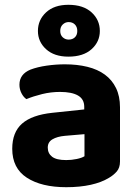

<svg xmlns="http://www.w3.org/2000/svg" viewBox="-20 -764 575 800"><path d="M256 -97Q278 -97 299.5 -101.5Q321 -106 332 -113V-205L250 -198Q218 -195 198.5 -183.5Q179 -172 179 -149Q179 -125 197 -111Q215 -97 256 -97ZM250 -496Q302 -496 344.5 -485.5Q387 -475 417 -453Q447 -431 463.5 -397Q480 -363 480 -317V-91Q480 -65 466.5 -49.5Q453 -34 434 -23Q403 -4 358 6Q313 16 256 16Q153 16 92 -23.5Q31 -63 31 -144Q31 -213 72 -249Q113 -285 198 -294L331 -308V-319Q331 -351 305 -366Q279 -381 230 -381Q192 -381 155.5 -372Q119 -363 90 -351Q78 -359 69.5 -375.5Q61 -392 61 -411Q61 -455 107 -474Q136 -485 174.5 -490.5Q213 -496 250 -496ZM138 -635Q138 -681 172 -712.5Q206 -744 265 -744Q327 -744 361.5 -712.5Q396 -681 396 -635Q396 -590 361.5 -559Q327 -528 265 -528Q206 -528 172 -559Q138 -590 138 -635ZM231 -635Q231 -618 241.5 -608.5Q252 -599 266 -599Q282 -599 292 -608.5Q302 -618 302 -635Q302 -652 292 -662Q282 -672 266 -672Q252 -672 241.5 -662Q231 -652 231 -635Z"/></svg>

Font: Baloo Paaji 2
Style: Bold
Weight: 700
Designer: Shuchita Grover, Noopur Datye and Ek Type
Foundry: Ek Type
Version: Version 1.640;hotconv 1.0.111;makeotfexe 2.5.65597; ttfautoh